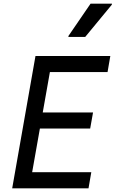

<svg xmlns="http://www.w3.org/2000/svg" viewBox="-20 -1019 640 1039"><path d="M46 0 172 -716H577L562 -629H250L154 -87H474L459 0ZM157 -323.5 172.5 -410.5H483.5L468 -323.5ZM350 -819 350.5 -824.5 470 -999H586L585 -993.5L441 -819Z"/></svg>

Font: Google Sans Code
Style: Italic
Weight: 400
Italic angle: -10°
Monospace: yes
Designer: Google Sans Code Authors
Foundry: Google LLC
Version: Version 6.000